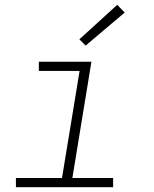

<svg xmlns="http://www.w3.org/2000/svg" viewBox="-20 -776 640 796"><path d="M46 0V-38H237L310 -482H141V-520H359L280 -38H449V0ZM335 -587 309 -613 466 -756 497 -724Z"/></svg>

Font: Iosevka SS04 XLt Ex
Style: Italic
Weight: 200
Width: 7
Italic angle: -9°
Monospace: yes
Designer: Belleve Invis
Foundry: Belleve Invis
Version: Version 19.0.0; ttfautohint (v1.8.4)